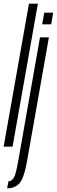

<svg xmlns="http://www.w3.org/2000/svg" viewBox="-50 -805 312 1054"><path d="M-30 0H19L158 -785H109ZM-11 229Q32 229 57.2 200.5Q82.5 172 99 76.5L218.5 -600H169.5L50 79Q38 149 26.5 169.5Q15 190 -3.5 190ZM193 -735.5 181.5 -671.5H231L242 -735.5Z"/></svg>

Font: Anybody UltraCondensed Light
Style: Italic
Weight: 300
Width: 1
Italic angle: -10°
Version: Version 1.113;gftools[0.9.25]